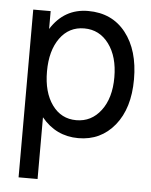

<svg xmlns="http://www.w3.org/2000/svg" viewBox="-54 -584 666 846"><g transform="rotate(5 279.5 -160.5)"><path d="M442 -257.5Q442 -349 400.5 -405Q359 -461 291.5 -461Q224 -461 184 -405.5Q144 -350 144 -258Q144 -166 184 -110.5Q224 -55 291 -55Q358 -55 400 -110.5Q442 -166 442 -257.5ZM60 218V-524H137V-445Q196 -539 302 -539Q408 -539 468.5 -462Q529 -385 529 -256.5Q529 -128 467.5 -52.5Q406 23 307 23Q208 23 144 -55V218Z"/></g></svg>

Font: Autonym
Style: Regular
Weight: 500
Version: Version 1.0.20131126